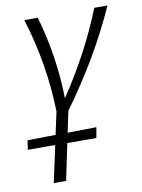

<svg xmlns="http://www.w3.org/2000/svg" viewBox="-96 -469 601 814"><g transform="rotate(-10 204.5 -62.0)"><path d="M164 89 288 87 280 132H155L122 289H69L103 131H-15L-9 91L112 89L133 -8Q128 -214 66 -413H124Q175 -235 178 -57Q296 -233 367 -413H424Q330 -203 183 -2Z"/></g></svg>

Font: Ysabeau Infant Semilight
Style: Italic
Weight: 300
Italic angle: -12°
Designer: Christian Thalmann (Catharsis Fonts)
Version: Version 0.003